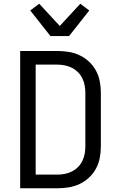

<svg xmlns="http://www.w3.org/2000/svg" viewBox="-20 -1008 640 1028"><path d="M88 0V-735H287Q318 -735 348.5 -730Q379 -725 406.5 -712Q434 -699 457 -677.5Q480 -656 494.5 -628.5Q509 -601 514.5 -571Q520 -541 520 -510V-225Q520 -194 514.5 -164Q509 -134 494.5 -106.5Q480 -79 457 -57.5Q434 -36 406.5 -23Q379 -10 348.5 -5Q318 0 287 0ZM171 -73H287Q307 -73 327 -77Q347 -81 365 -90Q383 -99 397.5 -113.5Q412 -128 421 -146.5Q430 -165 433.5 -185Q437 -205 437 -225V-510Q437 -530 433.5 -550Q430 -570 421 -588.5Q412 -607 397.5 -621.5Q383 -636 365 -645Q347 -654 327 -658Q307 -662 287 -662H171ZM250 -815 142 -952 190 -988 300 -869 410 -988 458 -952 350 -815Z"/></svg>

Font: Iosevka Fixed Extended
Style: Regular
Weight: 400
Width: 7
Monospace: yes
Designer: Belleve Invis
Foundry: Belleve Invis
Version: Version 24.1.1; ttfautohint (v1.8.4)